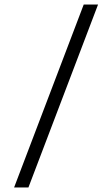

<svg xmlns="http://www.w3.org/2000/svg" viewBox="-20 -772 470 844"><path d="M411 -752 105 52H42L348 -752Z"/></svg>

Font: Pathway Extreme 8pt Thin 12pt Light
Style: Italic
Weight: 300
Italic angle: -8°
Version: Version 1.001;gftools[0.9.26]